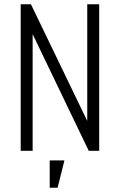

<svg xmlns="http://www.w3.org/2000/svg" viewBox="-20 -707 562 900"><path d="M77 0H133V-547L396 0H445V-687H389V-140L125 -687H77ZM213 173H250L282 45H213Z"/></svg>

Font: Secuela Light
Style: Regular
Weight: 300
Designer: Fernando Haro
Foundry: deFharo
Version: Version 1.708